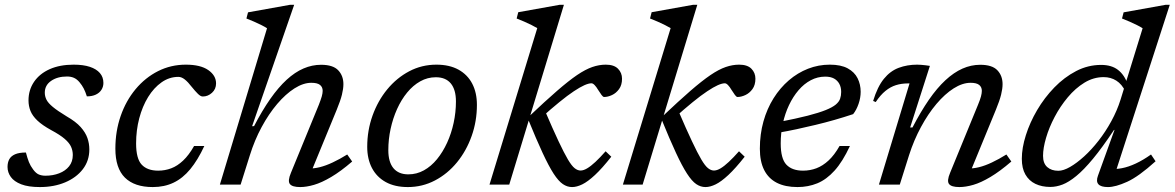

<svg xmlns="http://www.w3.org/2000/svg" viewBox="-20 -748 4760 778"><path d="M85 -130Q91 -107 97.2 -91.2Q103.5 -75.5 114.5 -61Q125.5 -46 137.2 -41Q149 -36 164 -36Q194.5 -36 219.8 -45.8Q245 -55.5 260 -74.2Q275 -93 275 -120Q275 -137.5 268 -153.2Q261 -169 242.2 -185.2Q223.5 -201.5 187 -221Q151.5 -240.5 131.5 -259.5Q111.5 -278.5 103.5 -298.5Q95.5 -318.5 95.5 -341Q95.5 -383.5 118 -416.5Q140.5 -449.5 181.5 -467.8Q222.5 -486 278.5 -486Q317.5 -486 344 -477.2Q370.5 -468.5 384.8 -452Q399 -435.5 399 -412Q399 -396.5 391 -384Q383 -371.5 368 -364.5Q353 -357.5 332 -357.5Q326 -376.5 319.2 -389.5Q312.5 -402.5 302 -415Q291.5 -427.5 279.2 -432.8Q267 -438 251.5 -438Q212.5 -438 187 -420.2Q161.5 -402.5 161.5 -372.5Q161.5 -358 168.2 -344.2Q175 -330.5 194 -314.8Q213 -299 250 -276.5Q287.5 -255 307 -233Q326.5 -211 334.2 -188.8Q342 -166.5 342 -142.5Q342 -96.5 315.5 -62.2Q289 -28 243.8 -9Q198.5 10 141.5 10Q95 10 66 -1.2Q37 -12.5 23.8 -31Q10.5 -49.5 10.5 -71.5Q10.5 -89.5 17.5 -102.5Q24.5 -115.5 41 -122.8Q57.5 -130 85 -130Z M703 -436.5Q666 -436.5 634.8 -414.5Q603.5 -392.5 580.2 -354.8Q557 -317 544.2 -268.5Q531.5 -220 531.5 -167Q531.5 -105 554.2 -80.8Q577 -56.5 621 -56.5Q648.5 -56.5 673.8 -66Q699 -75.5 722.2 -97.5Q745.5 -119.5 766.5 -156.5H808Q781.5 -99.5 751 -62.5Q720.5 -25.5 683.2 -7.8Q646 10 599 10Q525 10 486.2 -28.2Q447.5 -66.5 447.5 -145.5Q447.5 -216.5 469 -278.2Q490.5 -340 529.5 -386.8Q568.5 -433.5 620.5 -459.8Q672.5 -486 733 -486Q792.5 -486 824 -464Q855.5 -442 855.5 -410Q855.5 -387 839 -372Q822.5 -357 802 -357Q793.5 -356.5 782.2 -367.5Q771 -378.5 756.5 -396.5Q742 -415.5 728.8 -426Q715.5 -436.5 703 -436.5Z M992.5 -119 955 0H871L1062 -633.5Q1053 -639.5 1039 -646.5Q1025 -653.5 1009 -660.5Q993 -667.5 978.5 -673L985 -698L1155 -728.5H1172L1001.5 -236.5L1009.5 -237Q1042.5 -300.5 1075.2 -347.2Q1108 -394 1141.5 -424.8Q1175 -455.5 1209.8 -470.5Q1244.5 -485.5 1281 -485.5Q1329.5 -485.5 1350.5 -463.2Q1371.5 -441 1371.5 -407Q1371.5 -388.5 1365.5 -364.2Q1359.5 -340 1344.5 -303.5L1236 -39.5L1230.5 -65.5Q1251 -64.5 1275.5 -70.5Q1300 -76.5 1328.2 -89.8Q1356.5 -103 1387 -122L1407 -93.5Q1360.5 -53.5 1322 -30.8Q1283.5 -8 1252.5 1Q1221.5 10 1196.5 10Q1164 10 1154.5 -2.5Q1145 -15 1159 -48L1272 -323.5Q1280 -344 1283.8 -357.2Q1287.5 -370.5 1287.5 -380Q1287.5 -395 1276.8 -403.8Q1266 -412.5 1241.5 -412.5Q1209 -412.5 1173.2 -389.8Q1137.5 -367 1103.2 -326.8Q1069 -286.5 1040.2 -233.2Q1011.5 -180 992.5 -119Z M1748.5 -486Q1801 -486 1837.8 -465.8Q1874.5 -445.5 1893.5 -409Q1912.5 -372.5 1912.5 -323Q1912.5 -257 1891.2 -197Q1870 -137 1831.8 -90.2Q1793.5 -43.5 1742.5 -16.8Q1691.5 10 1632.5 10Q1580 10 1543.2 -10.2Q1506.5 -30.5 1487.2 -67.2Q1468 -104 1468 -153Q1468 -219.5 1489.5 -279.5Q1511 -339.5 1549.2 -386Q1587.5 -432.5 1638.2 -459.2Q1689 -486 1748.5 -486ZM1634.5 -41.5Q1668.5 -41.5 1697.8 -57.8Q1727 -74 1750.8 -103Q1774.5 -132 1791.8 -169.8Q1809 -207.5 1818.2 -250.2Q1827.5 -293 1827.5 -337Q1827.5 -384.5 1806.8 -409.8Q1786 -435 1746 -435Q1712.5 -435 1683 -418.5Q1653.5 -402 1629.8 -373Q1606 -344 1589 -306.2Q1572 -268.5 1562.8 -226Q1553.5 -183.5 1553.5 -139.5Q1553.5 -91.5 1574.2 -66.5Q1595 -41.5 1634.5 -41.5Z M2265 -728.5 2043.5 0H1963.5L2157 -634Q2148 -639.5 2134 -646.5Q2120 -653.5 2104 -660.5Q2088 -667.5 2073.5 -673L2080 -698.5L2247.5 -728.5ZM2119.5 -266 2122.5 -275Q2189.5 -338.5 2236.8 -379.5Q2284 -420.5 2318.2 -443.8Q2352.5 -467 2380.2 -476.5Q2408 -486 2434.5 -486Q2468 -486 2484.2 -469.5Q2500.5 -453 2500.5 -429Q2500.5 -403.5 2488.5 -387Q2476.5 -370.5 2459.8 -362.8Q2443 -355 2428 -355Q2423.5 -355 2417.5 -363.2Q2411.5 -371.5 2403.5 -384Q2396.5 -396 2389.5 -403.2Q2382.5 -410.5 2376.5 -410.5Q2365.5 -410.5 2348 -402.8Q2330.5 -395 2305.2 -378.2Q2280 -361.5 2246.5 -334.2Q2213 -307 2169.5 -268L2187 -302Q2220.5 -224 2243.2 -175.8Q2266 -127.5 2281.2 -101.8Q2296.5 -76 2308.5 -66.5Q2320.5 -57 2332.5 -57Q2344.5 -57 2359.2 -65.8Q2374 -74.5 2392.8 -92Q2411.5 -109.5 2434 -135L2457 -113Q2420 -66 2391 -39Q2362 -12 2339.5 -1Q2317 10 2298 10Q2278.5 10 2260.8 -2Q2243 -14 2223.2 -44.5Q2203.5 -75 2178.5 -128.8Q2153.5 -182.5 2119.5 -266Z M2805.5 -728.5 2584 0H2504L2697.5 -634Q2688.5 -639.5 2674.5 -646.5Q2660.5 -653.5 2644.5 -660.5Q2628.5 -667.5 2614 -673L2620.5 -698.5L2788 -728.5ZM2660 -266 2663 -275Q2730 -338.5 2777.2 -379.5Q2824.5 -420.5 2858.8 -443.8Q2893 -467 2920.8 -476.5Q2948.5 -486 2975 -486Q3008.5 -486 3024.8 -469.5Q3041 -453 3041 -429Q3041 -403.5 3029 -387Q3017 -370.5 3000.2 -362.8Q2983.5 -355 2968.5 -355Q2964 -355 2958 -363.2Q2952 -371.5 2944 -384Q2937 -396 2930 -403.2Q2923 -410.5 2917 -410.5Q2906 -410.5 2888.5 -402.8Q2871 -395 2845.8 -378.2Q2820.5 -361.5 2787 -334.2Q2753.5 -307 2710 -268L2727.5 -302Q2761 -224 2783.8 -175.8Q2806.5 -127.5 2821.8 -101.8Q2837 -76 2849 -66.5Q2861 -57 2873 -57Q2885 -57 2899.8 -65.8Q2914.5 -74.5 2933.2 -92Q2952 -109.5 2974.5 -135L2997.5 -113Q2960.5 -66 2931.5 -39Q2902.5 -12 2880 -1Q2857.5 10 2838.5 10Q2819 10 2801.2 -2Q2783.5 -14 2763.8 -44.5Q2744 -75 2719 -128.8Q2694 -182.5 2660 -266Z M3324 -437.5Q3293 -437.5 3265.5 -423Q3238 -408.5 3215.8 -382.5Q3193.5 -356.5 3177.2 -322.2Q3161 -288 3152.2 -248.2Q3143.5 -208.5 3143.5 -167Q3143.5 -105 3166.5 -80.8Q3189.5 -56.5 3234 -56.5Q3262.5 -56.5 3288.2 -66.2Q3314 -76 3337.5 -97.8Q3361 -119.5 3382 -156.5H3424Q3394.5 -93 3361.8 -56.8Q3329 -20.5 3291.8 -5.2Q3254.5 10 3211.5 10Q3162 10 3128 -7.2Q3094 -24.5 3076.5 -59Q3059 -93.5 3059 -145.5Q3059 -204 3073.5 -255.8Q3088 -307.5 3114.5 -349.8Q3141 -392 3176.5 -422.5Q3212 -453 3254.2 -469.5Q3296.5 -486 3342.5 -486Q3387.5 -486 3415 -471Q3442.5 -456 3455 -431Q3467.5 -406 3467.5 -376Q3467.5 -352 3459 -327.2Q3450.5 -302.5 3437 -285.5Q3399.5 -273 3361 -262Q3322.5 -251 3284 -241.8Q3245.5 -232.5 3208.2 -224.5Q3171 -216.5 3135.5 -210.5L3138 -254Q3207 -267.5 3252.8 -279.2Q3298.5 -291 3325.8 -302Q3353 -313 3366.5 -324.2Q3380 -335.5 3384.2 -348Q3388.5 -360.5 3388.5 -375.5Q3388.5 -394.5 3381 -408.2Q3373.5 -422 3359.5 -429.8Q3345.5 -437.5 3324 -437.5Z M3528.5 -334.5 3518 -339Q3535.5 -396.5 3561.5 -428.5Q3587.5 -460.5 3621.8 -473.2Q3656 -486 3696.5 -486Q3705.5 -486 3713.8 -485.2Q3722 -484.5 3730.5 -483.5Q3739 -482.5 3748 -481L3668 -231.5H3677.5Q3711 -296 3744 -343.8Q3777 -391.5 3811 -423Q3845 -454.5 3880 -470Q3915 -485.5 3952 -485.5Q4000.5 -485.5 4021.5 -463.2Q4042.5 -441 4042.5 -407Q4042.5 -388.5 4036.5 -364.2Q4030.5 -340 4015.5 -303.5L3907 -39.5L3901.5 -65.5Q3922.5 -64.5 3947 -70.5Q3971.5 -76.5 3999.5 -89.8Q4027.5 -103 4058 -122L4078 -93.5Q4031.5 -53.5 3993.2 -30.8Q3955 -8 3924 1Q3893 10 3867.5 10Q3835 10 3825.5 -2.5Q3816 -15 3830 -48L3943 -323.5Q3951.5 -344 3955 -357.2Q3958.5 -370.5 3958.5 -380Q3958.5 -395 3947.8 -403.8Q3937 -412.5 3913 -412.5Q3880 -412.5 3844.2 -389.8Q3808.5 -367 3774.5 -326.8Q3740.5 -286.5 3711.8 -233.2Q3683 -180 3663.5 -119L3626 0H3541.5L3665.5 -410Q3664.5 -410 3662.8 -410Q3661 -410 3659.5 -410Q3633 -410 3610.5 -403Q3588 -396 3567.8 -379.5Q3547.5 -363 3528.5 -334.5Z M4540.5 -377Q4526 -407 4503.5 -421.2Q4481 -435.5 4452 -435.5Q4411 -435.5 4374.2 -413Q4337.5 -390.5 4306.8 -353.8Q4276 -317 4253.5 -274.2Q4231 -231.5 4218.8 -189.8Q4206.5 -148 4206.5 -116.5Q4206.5 -86 4223.5 -71Q4240.5 -56 4268.5 -56Q4289 -56 4316 -71.5Q4343 -87 4373 -114.2Q4403 -141.5 4431.5 -178Q4460 -214.5 4483.2 -257Q4506.5 -299.5 4520.5 -344L4610 -633.5Q4601 -639.5 4586.8 -646.5Q4572.5 -653.5 4556.8 -660.5Q4541 -667.5 4526.5 -673L4533 -698L4703 -728.5H4720L4496 -37L4479.5 -64Q4500 -61.5 4526.2 -66.5Q4552.5 -71.5 4582.5 -85.5Q4612.5 -99.5 4644 -122L4662.5 -94.5Q4594 -32.5 4547 -11.2Q4500 10 4469.5 10Q4441 10 4430.8 -1.5Q4420.5 -13 4429 -36L4496 -221.5H4494Q4446.5 -150 4409 -104.8Q4371.5 -59.5 4341.2 -34.8Q4311 -10 4285.5 -0.2Q4260 9.5 4236 9.5Q4201.5 9.5 4175.5 -3Q4149.5 -15.5 4135 -40.8Q4120.5 -66 4120.5 -104.5Q4120.5 -148.5 4136.8 -200Q4153 -251.5 4182.5 -301.8Q4212 -352 4252.2 -393.5Q4292.5 -435 4340.5 -460Q4388.5 -485 4442 -485Q4484 -485 4510.2 -464.8Q4536.5 -444.5 4549.5 -406.5Z"/></svg>

Font: Newsreader 11pt
Style: Italic
Weight: 400
Italic angle: -17°
Version: Version 1.003